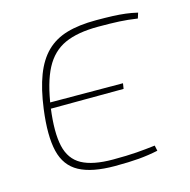

<svg xmlns="http://www.w3.org/2000/svg" viewBox="-80 -562 640 648"><g transform="rotate(-15 240.0 -238.0)"><path d="M310 -484Q343 -484 367.5 -483Q392 -482 412.5 -479.5Q433 -477 454 -472L448 -453Q414 -458 385 -459.5Q356 -461 311 -461Q239 -461 194 -440.5Q149 -420 123.5 -371.5Q98 -323 86 -237Q75 -154 86 -105.5Q97 -57 135.5 -36Q174 -15 244 -15Q294 -15 326.5 -17.5Q359 -20 392 -24L396 -5Q363 2 329 5Q295 8 245 8Q165 8 120.5 -16Q76 -40 63 -94.5Q50 -149 62 -240Q71 -308 89 -355Q107 -402 136 -430.5Q165 -459 207.5 -471.5Q250 -484 310 -484ZM83 -256 343 -255 340 -236 80 -235Z"/></g></svg>

Font: Exo 2 Thin
Style: Italic
Weight: 250
Italic angle: -8°
Designer: Natanael Gama
Foundry: Natanael Gama
Version: Version 2.010